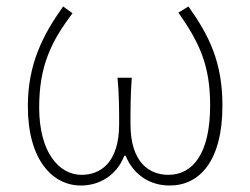

<svg xmlns="http://www.w3.org/2000/svg" viewBox="-20 -560 772 593"><path d="M230 13C287 13 340 -18 364 -79H368C393 -18 445 13 504 13C596 13 667 -62 667 -234C667 -368 626 -450 562 -540L531 -521C596 -428 629 -359 629 -234C629 -85 575 -20 500 -20C444 -20 383 -55 383 -177C383 -217 383 -267 387 -320H343C348 -267 348 -217 348 -177C348 -55 288 -20 232 -20C162 -20 101 -90 101 -228C101 -356 138 -432 204 -519L175 -540C113 -453 66 -363 66 -232C66 -65 143 13 230 13Z"/></svg>

Font: Noto Sans CJK HK Thin
Style: Regular
Weight: 100
Designer: Ryoko NISHIZUKA 西塚涼子 (kana, bopomofo & ideographs); Paul D. Hunt (Latin, Greek & Cyrillic); Sandoll Communications 산돌커뮤니
Foundry: Adobe
Version: Version 2.004;hotconv 1.0.118;makeotfexe 2.5.65603